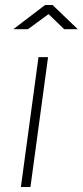

<svg xmlns="http://www.w3.org/2000/svg" viewBox="-20 -743 329 763"><path d="M235 -627H289L189 -723H159L33 -627H91L173 -687ZM171 -516H133L63 0H101Z"/></svg>

Font: United Sans Thin
Style: Italic
Weight: 100
Italic angle: -8°
Designer: Pablo Impallari, Rodrigo Fuenzalida (Modified by Dan O. Williams)
Version: Version 1.000;PS 001.000;hotconv 1.0.88;makeotf.lib2.5.64775